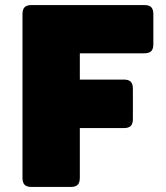

<svg xmlns="http://www.w3.org/2000/svg" viewBox="-20 -740 658 760"><path d="M260 0H105Q86 0 77.5 -8.5Q69 -17 69 -36V-684Q69 -703 77.5 -711.5Q86 -720 105 -720H551Q570 -720 578.5 -711.5Q587 -703 587 -684V-565Q587 -546 578.5 -537.5Q570 -529 551 -529H296V-425H470Q489 -425 497.5 -416.5Q506 -408 506 -389V-269Q506 -250 497.5 -241.5Q489 -233 470 -233H296V-36Q296 -17 287.5 -8.5Q279 0 260 0Z"/></svg>

Font: Bungee
Style: Regular
Weight: 400
Designer: David Jonathan Ross
Foundry: David Jonathan Ross
Version: Version 1.000;PS 1.0;hotconv 1.0.72;makeotf.lib2.5.5900